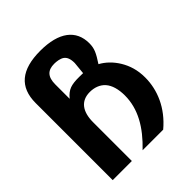

<svg xmlns="http://www.w3.org/2000/svg" viewBox="-208 -887 1018 1018"><g transform="rotate(-45 301.0 -378.5)"><path d="M47.9 0H191.4V-290.5C191.4 -370.1 225.1 -416.5 292.5 -416.5C325.2 -416.5 357.4 -405.8 378.9 -381.3C399.9 -357.4 411.1 -319.3 411.1 -272C411.1 -171.4 359.9 -84 272 0H426.3C514.6 -74.2 554.7 -169.4 554.7 -263.2C554.7 -319.8 540 -364.3 517.1 -402.3C494.1 -440.4 462.9 -470.2 429.2 -488.3C461.9 -538.6 473.6 -561 473.6 -601.1C473.6 -699.7 401.4 -756.8 261.2 -756.8C118.7 -756.8 47.9 -697.8 47.9 -577.6ZM191.4 -466.3V-573.7C191.4 -631.3 215.8 -655.8 264.6 -655.8C281.7 -655.8 306.6 -652.8 321.8 -642.1C336.9 -631.3 344.7 -612.8 344.7 -581.5L337.9 -512.2L310.5 -512.7C279.8 -513.2 256.8 -510.3 240.7 -504.4C223.1 -498 206.1 -484.9 191.4 -466.3Z"/></g></svg>

Font: Hack
Style: Bold
Weight: 700
Monospace: yes
Designer: Christopher Simpkins
Foundry: Christopher Simpkins
Version: Version 2.010